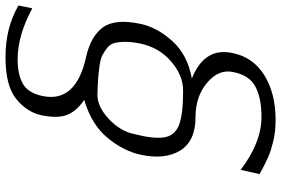

<svg xmlns="http://www.w3.org/2000/svg" viewBox="-178 -606 998 681"><g transform="rotate(-90 320.5 -266.0)"><path d="M382 -84Q495 -39 472 62Q457 134 393 173.5Q329 213 235 213Q215 213 195.5 211Q176 209 158.5 204.5Q141 200 128 196Q115 192 99.5 185Q84 178 77.5 174.5Q71 171 57.5 164Q44 157 43 156L58 89Q155 163 246 163Q312 163 353 141.5Q394 120 405 62Q416 12 367.5 -29.5Q319 -71 245 -71Q160 -71 126.5 -125.5Q93 -180 112 -267Q125 -326 171 -382.5Q217 -439 306 -466Q265 -494 252.5 -528Q240 -562 252 -619Q263 -669 309.5 -707Q356 -745 458 -745Q562 -745 641 -699L631 -650Q535 -702 449 -702Q398 -702 364.5 -684Q331 -666 320 -614Q295 -495 459 -459Q531 -443 563 -400Q595 -357 576 -267Q564 -208 515 -153.5Q466 -99 382 -84ZM324 -419Q282 -419 238.5 -378.5Q195 -338 185 -288Q168 -223 173 -184.5Q178 -146 215 -130.5Q252 -115 339 -115Q393 -115 442.5 -157.5Q492 -200 506 -267Q512 -297 512 -319.5Q512 -342 508 -358Q504 -374 490.5 -384.5Q477 -395 464.5 -401.5Q452 -408 426.5 -411.5Q401 -415 381 -416.5Q361 -418 324 -419Z"/></g></svg>

Font: Afta sans
Style: Italic
Weight: 400
Italic angle: -12°
Designer: par.qink
Foundry: Oriol Esparraguera Font
Version: Version 1.000